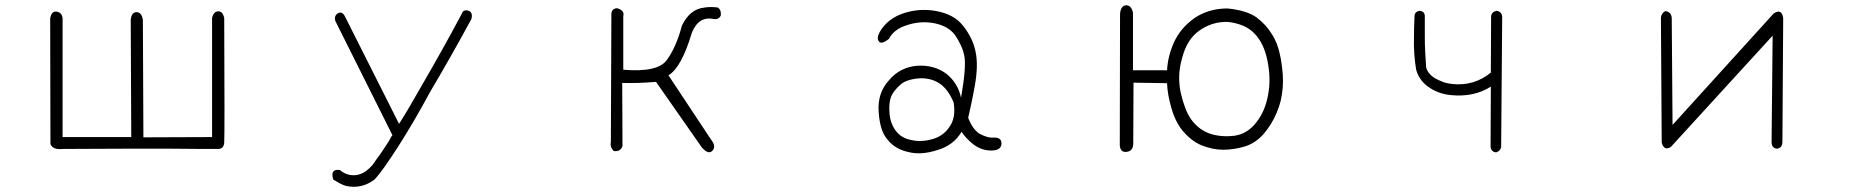

<svg xmlns="http://www.w3.org/2000/svg" viewBox="-20 -577 7040 727"><path d="M170 -507Q175 -536 194 -533Q215 -530 217 -507V-58H477L475 -502Q478 -531 497 -531Q516 -531 521 -502L523 -57L783 -58V-508Q788 -534 807 -534Q824 -534 829 -508Q831 -64 829 -38Q828 -13 805 -13Q790 -13 746.5 -13Q703 -13 630 -14Q557 -14 454 -14Q351 -14 217 -13Q181 -9 171 -31Z M1264 -529Q1277 -532 1285 -517L1491 -108Q1512 -141 1532.5 -176Q1553 -211 1574 -248Q1614 -317 1653 -386.5Q1692 -456 1729 -526Q1732 -537 1744 -538Q1773 -537 1765 -505Q1727 -435 1688 -366Q1649 -297 1608 -228Q1579 -174 1549 -122.5Q1519 -71 1487 -21Q1475 -2 1462 17Q1449 36 1436 55Q1427 67 1418 79Q1409 91 1399 102Q1350 140 1290 127Q1277 123 1265 116.5Q1253 110 1242 103Q1229 61 1267 67Q1283 80 1299 84Q1339 94 1373 65Q1392 49 1404 28Q1418 10 1430 -8.5Q1442 -27 1454 -45Q1460 -59 1466 -65L1250 -497Q1243 -520 1264 -529Z M2316 -546Q2346 -538 2340 -516V-313Q2471 -302 2505 -350Q2522 -373 2536.5 -405.5Q2551 -438 2562 -480Q2592 -542 2645 -548Q2666 -552 2696 -549Q2712 -542 2709 -517Q2700 -502 2683 -505Q2626 -517 2600 -454Q2560 -320 2511 -292L2672 -49Q2692 -24 2679 -8Q2664 11 2638 -18L2464 -267Q2428 -264 2396 -263Q2364 -262 2336 -263L2337 -25Q2331 -2 2304 -5Q2289 -20 2293 -39L2295 -525Q2296 -544 2316 -546Z M3311 -456Q3341 -507 3402 -527Q3463 -547 3526 -535Q3558 -529 3583.5 -515.5Q3609 -502 3627 -479Q3664 -432 3674 -381Q3685 -329 3671 -252Q3664 -213 3657.5 -183Q3651 -153 3646 -131Q3662 -89 3688 -71Q3701 -64 3715 -59.5Q3729 -55 3744 -56Q3773 -57 3772 -32Q3770 -7 3733 -7Q3697 -7 3666 -30Q3636 -54 3621 -78Q3591 -27 3530 -9Q3469 11 3421 -1Q3369 -12 3341 -48Q3325 -66 3317 -93Q3309 -120 3307 -154Q3302 -225 3346 -273Q3388 -323 3453 -328Q3485 -330 3512.5 -322.5Q3540 -315 3563 -298Q3607 -263 3619 -207Q3640 -328 3631 -367Q3627 -387 3618 -406Q3609 -425 3597 -443Q3572 -478 3518 -489Q3466 -499 3415 -482Q3365 -467 3346 -430Q3317 -407 3308 -420Q3298 -431 3311 -456ZM3591 -189Q3580 -215 3566.5 -233Q3553 -251 3536 -262Q3501 -284 3456 -280Q3408 -275 3388 -255Q3364 -234 3354 -211Q3345 -186 3348 -149Q3351 -110 3371 -83Q3392 -54 3430 -47Q3467 -38 3510 -50Q3553 -62 3576 -98Q3600 -132 3591 -189Z M4628 -545Q4666 -541 4693 -532.5Q4720 -524 4738 -511Q4775 -483 4797 -446Q4820 -410 4830 -353Q4835 -324 4837 -297Q4839 -270 4837 -245Q4835 -220 4829.5 -196.5Q4824 -173 4814 -150Q4805 -128 4792.5 -108Q4780 -88 4765 -70Q4733 -34 4692 -22Q4652 -10 4611 -10Q4572 -10 4529 -27Q4508 -36 4490.5 -50Q4473 -64 4457 -83Q4427 -121 4413 -177Q4407 -198 4403.5 -219Q4400 -240 4399 -262L4272 -264L4271 -34Q4271 -5 4246 -2Q4222 1 4220 -27L4221 -525Q4224 -556 4244 -557Q4264 -557 4270 -529V-311H4399Q4402 -365 4425 -416Q4449 -470 4502 -508Q4556 -545 4628 -545ZM4630 -494Q4599 -495 4572 -486.5Q4545 -478 4521 -461Q4474 -428 4456 -357Q4446 -323 4445 -290Q4444 -257 4451 -225Q4458 -194 4468 -168Q4478 -142 4491 -124Q4519 -86 4561 -71Q4582 -64 4605.5 -62Q4629 -60 4654 -63Q4704 -70 4738 -115Q4771 -157 4782 -220Q4793 -280 4779 -348Q4766 -413 4730 -450Q4696 -486 4630 -494Z M5354 -536Q5375 -535 5375 -515V-437Q5375 -408 5376.5 -379.5Q5378 -351 5380 -322Q5386 -299 5411 -282Q5427 -273 5443 -267Q5459 -261 5478 -259Q5561 -250 5625 -302L5626 -515Q5628 -532 5646 -536Q5665 -534 5668 -515L5664 -20Q5661 -5 5645 0Q5626 -2 5624 -21L5625 -249Q5561 -208 5472 -217Q5424 -222 5387 -249Q5369 -262 5358 -278.5Q5347 -295 5342 -314Q5337 -344 5335 -375Q5333 -406 5334 -437Q5334 -457 5334.5 -476Q5335 -495 5336 -515Q5336 -532 5354 -536Z M6285 -535Q6308 -533 6310 -509L6313 -104L6696 -526Q6726 -546 6732 -509L6729 -39Q6728 -16 6708 -14Q6689 -16 6688 -38L6692 -442L6307 -21Q6281 -4 6272 -37L6269 -509Q6270 -526 6285 -535Z"/></svg>

Font: Yomogi
Style: Regular
Weight: 400
Designer: satsuyako
Foundry: satsuyako
Version: Version 3.100